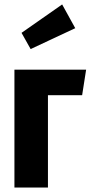

<svg xmlns="http://www.w3.org/2000/svg" viewBox="-20 -845 408 865"><path d="M196 0H45V-531H368L350 -416H196ZM260 -825 319 -718 118 -624 77 -697Z"/></svg>

Font: Fira Sans Extra Condensed
Style: Bold
Weight: 700
Width: 1
Designer: Carrois Corporate & Edenspiekermann AG
Foundry: Carrois Corporate GbR & Edenspiekermann AG
Version: Version 4.203